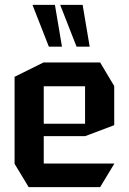

<svg xmlns="http://www.w3.org/2000/svg" viewBox="-20 -770 531 790"><path d="M98 0 40 -96V-454L159 -513H392L450 -416V-255L331 -210H160V-97H450V-96L392 0ZM160 -415V-261H330V-415ZM181 -578 114 -749V-750H206L235 -578ZM295 -578 228 -749V-750H320L349 -578Z"/></svg>

Font: Foldit Thin Medium
Style: Regular
Weight: 500
Version: Version 1.003